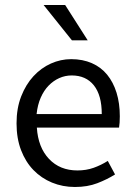

<svg xmlns="http://www.w3.org/2000/svg" viewBox="-20 -734 536 766"><path d="M46 -242Q46 -302 64.5 -349.5Q83 -397 113.5 -430Q144 -463 183 -480.5Q222 -498 264 -498Q310 -498 346.5 -482Q383 -466 407.5 -436Q432 -406 445 -364Q458 -322 458 -270Q458 -243 455 -225H127Q132 -146 175.5 -100Q219 -54 289 -54Q324 -54 353.5 -64.5Q383 -75 410 -92L439 -38Q407 -18 368 -3Q329 12 279 12Q230 12 187.5 -5.5Q145 -23 113.5 -55.5Q82 -88 64 -135Q46 -182 46 -242ZM386 -279Q386 -354 354.5 -393.5Q323 -433 266 -433Q240 -433 216.5 -422.5Q193 -412 174 -392.5Q155 -373 142.5 -344.5Q130 -316 126 -279ZM154 -714H240L330 -573H267Z"/></svg>

Font: Myanmar Sanpya
Style: Regular
Weight: 400
Designer: Danh Hong
Foundry: Google Inc.
Version: Version 2.00 November 22, 2015